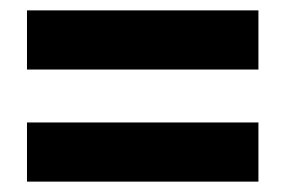

<svg xmlns="http://www.w3.org/2000/svg" viewBox="-20 -512 551 370"><path d="M32 -492H478V-378H32ZM32 -276H478V-162H32Z"/></svg>

Font: Montserrat arm2
Style: Bold
Weight: 700
Designer: Julieta Ulanovsky
Foundry: Julieta Ulanovsky
Version: Version 6.000